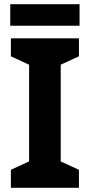

<svg xmlns="http://www.w3.org/2000/svg" viewBox="-20 -897 429 917"><path d="M357 0H32V-86L119 -126V-588L32 -628V-714H357V-628L270 -588V-126L357 -86ZM360 -877V-774H29V-877Z"/></svg>

Font: Noto Sans Gurmukhi UI
Style: Bold
Weight: 700
Designer: Jelle Bosma - Monotype Design Team
Foundry: Monotype Imaging Inc.
Version: Version 2.004; ttfautohint (v1.8.4.7-5d5b)